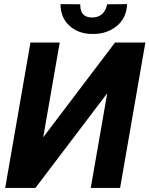

<svg xmlns="http://www.w3.org/2000/svg" viewBox="-20 -919 731 939"><path d="M503.9 -897.9C496.6 -858.4 471.2 -833.5 432.1 -833.5C430.7 -833.5 429.7 -833.5 428.7 -833.5C391.1 -834 372.6 -854.5 372.6 -894C372.6 -895 372.6 -896.5 372.6 -897.9L275.9 -898.9C276.4 -854 291 -818.8 319.8 -793C348.1 -767.1 384.8 -753.4 429.7 -752.9C432.1 -752.9 434.1 -752.9 436.5 -752.9C481.4 -752.9 520 -766.1 551.3 -792C583 -817.9 599.6 -853.5 601.6 -898.9ZM191.4 -247.6 272 -710.9H128.9L5.4 0H153.3L504.4 -462.9L423.8 0H567.4L690.9 -710.9H542.5Z"/></svg>

Font: Roboto
Style: Bold Italic
Weight: 700
Italic angle: -12°
Designer: Google
Version: Version 2.137; 2017